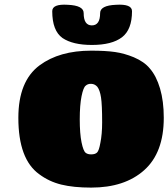

<svg xmlns="http://www.w3.org/2000/svg" viewBox="-20 -810 735 838"><path d="M377.9 8.8Q300.8 8.8 247.3 -4.4Q193.8 -17.6 150.9 -49.8Q60.1 -115.2 60.1 -295.9Q60.1 -456.1 152.8 -524.9Q239.3 -588.9 377.9 -588.9Q440.9 -588.9 481.9 -583Q522.9 -577.1 564 -560.1Q609.9 -540.5 633.8 -511.2Q662.1 -479 678.5 -423.8Q694.8 -368.7 694.8 -295.9Q694.8 -143.1 608.9 -66.9Q523.9 8.8 377.9 8.8ZM404.8 -431.2Q394 -443.4 378.7 -444.1Q363.3 -444.8 354 -436Q343.8 -428.7 335.9 -389.9Q328.1 -351.1 328.1 -289.1Q328.1 -227.1 335.9 -188.7Q343.8 -150.4 354 -143.1Q362.3 -136.2 377.9 -136.2Q395.5 -136.2 403.8 -144.5Q412.1 -152.8 418 -186Q425.8 -224.1 425.8 -275.9Q425.8 -353 420.9 -384.8Q416 -416.5 404.8 -431.2ZM345.2 -752.9Q345.2 -699.2 380.9 -699.2Q417 -699.2 417 -752.9Q417 -786.1 485.8 -789.1Q556.2 -793.5 556.2 -761.2Q556.2 -680.7 512.2 -647.2Q468.3 -613.8 380.9 -613.8Q297.9 -613.8 252.9 -644Q208 -675.8 208 -761.2Q208 -793.5 275.9 -789.1Q345.2 -786.1 345.2 -752.9Z"/></svg>

Font: GGS TheRock Black
Style: Regular
Weight: 900
Designer: Rodrigo Fuenzalida (2012); Goodgame Studios (2014)
Foundry: Rodrigo Fuenzalida,2012;  GGS,2014
Version: Version 1.002 | FøM Mod